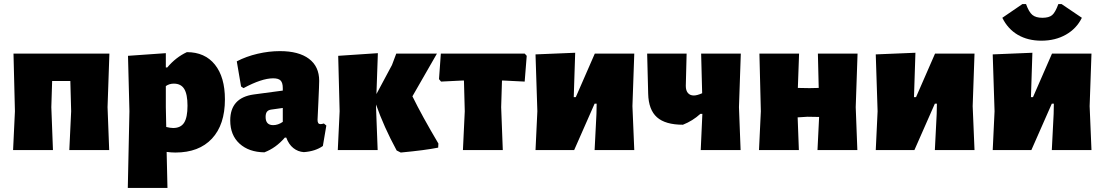

<svg xmlns="http://www.w3.org/2000/svg" viewBox="-20 -734 5403 939"><path d="M506 -210 514 0H319L328 -190L324 -338H235L231 -210L239 0H44L53 -190L46 -472H515Z M1080 -248Q1080 -124 1016.5 -56Q953 12 838 12Q818 12 795 9L799 185H605L613 -190L606 -461L791 -474V-404H798Q840 -454 894 -479Q982 -479 1031 -418Q1080 -357 1080 -248ZM897 -217Q897 -273 881 -299Q865 -325 830 -325Q808 -325 791 -313V-210L793 -113Q813 -108 827 -108Q864 -108 880.5 -134Q897 -160 897 -217Z M1541 -339Q1541 -319 1537 -233Q1533 -157 1533 -148Q1533 -137 1536.5 -132Q1540 -127 1547 -127Q1554 -127 1564 -130L1576 -120L1559 -20Q1522 6 1466 10Q1437 8 1414.5 -10Q1392 -28 1380 -61H1373Q1329 -10 1273 11Q1197 10 1151.5 -31.5Q1106 -73 1106 -145Q1106 -256 1221 -272L1363 -291V-303Q1363 -329 1352.5 -340Q1342 -351 1316 -351Q1260 -351 1171 -303L1159 -311L1138 -434Q1184 -458 1239.5 -471Q1295 -484 1349 -484Q1441 -484 1491 -446.5Q1541 -409 1541 -339ZM1306 -198Q1292 -196 1285.5 -187.5Q1279 -179 1279 -162Q1279 -122 1316 -122Q1340 -122 1363 -138V-206Z M2124 -32 2123 -12Q2058 1 1940 12L1920 2Q1857 -114 1819 -223V-210L1827 0H1632L1641 -190L1634 -461L1828 -474L1821 -274L1897 -416L1918 -472H2117L1997 -263Q2044 -167 2124 -32Z M2556 -461 2546 -335 2445 -340H2435L2431 -210L2439 0H2244L2253 -190L2249 -340H2238L2137 -335L2127 -347L2136 -472H2546Z M2608 -190 2599 -468 2793 -476 2786 -259H2796L2889 -472H3082L3073 -215L3082 0H2888L2897 -177L2898 -227H2888L2788 0H2599Z M3594 -210 3602 0H3407L3415 -177H3405Q3368 -143 3320 -124Q3234 -124 3193 -160.5Q3152 -197 3150 -275L3145 -472H3338L3334 -314Q3334 -291 3344.5 -279Q3355 -267 3373 -267Q3389 -267 3414 -278L3409 -472H3603Z M4165 -210 4173 0H3978L3986 -162L3929 -163L3881 -160L3887 0H3692L3701 -190L3694 -472H3888L3882 -304L3939 -303L3984 -304L3980 -472H4174Z M4272 -190 4263 -468 4457 -476 4450 -259H4460L4553 -472H4746L4737 -215L4746 0H4552L4561 -177L4562 -227H4552L4452 0H4263Z M4844 -190 4835 -468 5029 -476 5022 -259H5032L5125 -472H5318L5309 -215L5318 0H5124L5133 -177L5134 -227H5124L5024 0H4835ZM5271 -647Q5245 -594 5193 -564.5Q5141 -535 5073 -535Q5007 -535 4958 -563.5Q4909 -592 4882 -647L4980 -714H4998Q5012 -675 5029 -661Q5046 -647 5078 -647Q5110 -647 5125.5 -660Q5141 -673 5156 -714H5172Z"/></svg>

Font: Luna Sans Black
Style: Regular
Weight: 900
Designer: Juan Pablo del Peral
Foundry: Huerta Tipografica
Version: Version 2.001; ttfautohint (v1.5)